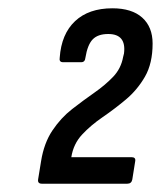

<svg xmlns="http://www.w3.org/2000/svg" viewBox="-20 -795 388 463"><path d="M81 -352Q70 -352 72 -363L79 -406Q86 -450 106.5 -480.5Q127 -511 154 -532Q181 -553 207.5 -571.5Q234 -590 253 -610Q272 -630 277 -658L279 -666Q285 -713 241 -713Q216 -713 203.5 -700Q191 -687 186 -656Q185 -645 176 -645H132Q122 -645 124 -656Q128 -713 161 -744Q194 -775 251 -775Q298 -775 323 -752.5Q348 -730 348 -690Q348 -642 329.5 -610Q311 -578 283.5 -555Q256 -532 227.5 -512.5Q199 -493 178 -470.5Q157 -448 152 -416H297Q308 -416 306 -406L299 -362Q297 -352 287 -352Z"/></svg>

Font: Sofia Sans Condensed Medium
Style: Italic
Weight: 500
Italic angle: -9°
Designer: Botio Nikoltchev, Ani Petrova
Foundry: lettersoup
Version: Version 4.101; ttfautohint (v1.8.4.7-5d5b)